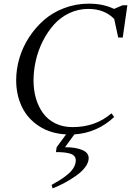

<svg xmlns="http://www.w3.org/2000/svg" viewBox="-20 -731 727 1054"><path d="M68.8 -291Q68.8 -351.1 86.4 -411.1Q104 -471.2 138.7 -524.9Q173.3 -578.6 220.7 -620.4Q268.1 -662.1 332.3 -686.5Q396.5 -710.9 467.8 -710.9Q546.9 -710.9 606 -682.1L652.8 -702.1H679.2L653.8 -524.9H628.9L606.9 -627Q553.2 -682.1 464.8 -682.1Q409.2 -682.1 360.1 -658.7Q311 -635.3 275.9 -595.7Q240.7 -556.2 215.1 -505.4Q189.5 -454.6 176.8 -399.2Q164.1 -343.8 164.1 -289.1Q164.1 -236.8 177.2 -191.2Q190.4 -145.5 216.3 -109.9Q242.2 -74.2 283.7 -53.7Q325.2 -33.2 377.9 -33.2Q504.9 -33.2 591.8 -108.9L606.9 -88.9Q513.7 -1.5 388.2 6.8L336.9 77.1Q394.5 77.1 430.7 92Q466.8 106.9 466.8 137.2Q466.8 161.1 447.8 186.5Q428.7 211.9 397.9 233.6Q367.2 255.4 334.7 272.7Q302.2 290 269 303.2L263.2 284.2Q289.1 270 308.8 257.6Q328.6 245.1 350.3 227.5Q372.1 210 384 189.7Q396 169.4 396 148.9Q396 134.8 387.2 125.2Q378.4 115.7 361.6 111.3Q344.7 106.9 327.9 105.5Q311 104 287.1 104L291 77.1L342.8 6.8Q257.8 2.4 194.8 -38.3Q131.8 -79.1 100.3 -144.5Q68.8 -210 68.8 -291Z"/></svg>

Font: Dihjauti S
Style: Bold Italic
Weight: 700
Italic angle: -9°
Designer: T. Christopher White
Version: Version 3.0.0